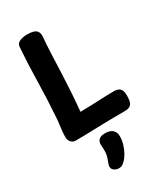

<svg xmlns="http://www.w3.org/2000/svg" viewBox="-260 -876 1104 1288"><g transform="rotate(-30 292.5 -232.0)"><path d="M92.8 -727Q94.8 -753.4 119.3 -764.2Q143.8 -775 177.1 -775Q227.4 -775 245.6 -759.1Q263.8 -743.1 261.8 -712.6Q255.8 -640.4 253.2 -574.6Q250.6 -508.7 248.1 -442.2Q245.6 -375.8 241.1 -303.6Q236.6 -231.3 228.6 -146.3Q276.6 -147.3 311.8 -148.3Q347 -149.3 375.6 -150.8Q404.2 -152.3 431.6 -153.3Q459 -154.3 491.6 -154.3Q520.4 -154.3 536.8 -140.3Q553.2 -126.3 553.2 -83.6Q553.2 -34.3 537.6 -18.2Q522 -2 493.1 -2Q423.7 -2 369 -1Q314.3 0 268.8 1.5Q223.3 3 184.1 4Q144.9 5 105.9 5Q83.9 5 69.7 -10.5Q55.6 -26 55.6 -48Q55.6 -71 58.1 -96.5Q60.6 -122 64.1 -146.5Q67.6 -171 68.6 -192Q78.6 -333 81.1 -470.3Q83.6 -607.7 92.8 -727ZM236.6 115.1Q234.6 91.1 249.6 75.7Q264.6 60.3 297.4 60.3Q338.1 60.3 356.4 78.4Q374.7 96.4 375.4 121.6Q376.4 155.3 366.7 187.8Q357 220.3 341.9 246.4Q326.9 272.6 310.6 288Q296.1 302 286.9 306.4Q277.8 310.9 263 310.9Q244.7 310.9 228.6 300.1Q212.6 289.3 212.6 271.2Q212.6 261.7 216.1 250.8Q219.7 239.9 225.4 225.2Q236.4 197.8 237.9 171.9Q239.3 146.1 236.6 115.1Z"/></g></svg>

Font: Playpen Sans Thai
Style: Regular
Weight: 400
Designer: Sirin Gunkloy, Laura Meseguer, Veronika Burian, José Scaglione
Foundry: TypeTogether
Version: Version 2.000